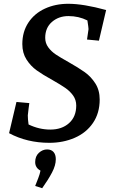

<svg xmlns="http://www.w3.org/2000/svg" viewBox="-20 -740 603 1015"><path d="M28 -36 67 -201 135 -195Q134 -186 131 -165Q128 -144 127 -130Q127 -110 131 -82Q187 -55 246 -55Q307 -55 345 -89Q383 -123 383 -182Q383 -212 366.5 -235Q350 -258 325.5 -275Q301 -292 257 -317Q206 -345 174 -368Q142 -391 120 -425.5Q98 -460 98 -507Q98 -572 130 -620.5Q162 -669 217.5 -694.5Q273 -720 341 -720Q421 -720 541 -687L503 -525L440 -531Q448 -582 448 -586Q448 -594 442 -632Q396 -655 342 -655Q290 -655 254.5 -624Q219 -593 219 -540Q219 -512 235 -490Q251 -468 275 -452Q299 -436 342 -412Q395 -382 428 -358.5Q461 -335 484 -299Q507 -263 507 -214Q507 -142 471.5 -90Q436 -38 375 -11.5Q314 15 241 15Q123 15 28 -36ZM166 243Q174 223 182.5 201Q191 179 194 162Q166 147 166 117Q166 86 185.5 68Q205 50 229 50Q251 50 263 63.5Q275 77 275 102Q275 134 255 172Q235 210 203 255Z"/></svg>

Font: Andada Pro SemiBold
Style: Italic
Weight: 600
Italic angle: -6.99998°
Designer: Carolina Giovagnoli
Foundry: Huerta Tipografica
Version: Version 3.005